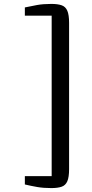

<svg xmlns="http://www.w3.org/2000/svg" viewBox="-20 -824 472 981"><path d="M333 -707V40Q333 81 324 102Q315 123 295 130Q275 137 242 137Q202 137 170.2 131.5Q138.5 126 107 118.5V76H244V-744H107V-786Q136.5 -792.5 168.5 -798.2Q200.5 -804 242 -804Q275 -804 295 -797Q315 -790 324 -769Q333 -748 333 -707Z"/></svg>

Font: Merriweather
Style: Regular
Weight: 400
Designer: Eben Sorkin
Foundry: Eben Sorkin
Version: Version 2.100; ttfautohint (v1.7.19-72a1) -l 8 -r 50 -G 200 